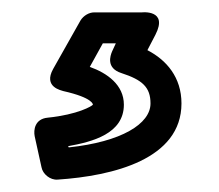

<svg xmlns="http://www.w3.org/2000/svg" viewBox="-20 -48 353 310"><path d="M125 60 146 22H167L161 35C158 42 151 62 176 70C210 81 223 93 223 119C223 152 176 181 91 190L90 188C129 181 180 168 180 121C180 89 153 70 125 60ZM66 63C49 93 80 98 82 99C131 110 130 121 130 121C129 123 106 137 57 142C36 144 34 162 36 172L47 222C49 233 61 243 73 242C163 236 273 209 273 119C273 77 249 49 218 33L231 8C252 -33 209 -28 209 -28H132C124 -28 115 -23 110 -15Z"/></svg>

Font: Falling Sky
Style: ExtOu
Weight: 400
Designer: Paul D. Hunt
Foundry: Adobe Systems Incorporated
Version: Version 1.02